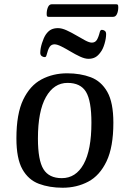

<svg xmlns="http://www.w3.org/2000/svg" viewBox="-20 -868 599 901"><path d="M274 13Q212 13 162.5 -5.5Q113 -24 85 -74Q57 -124 57 -219Q57 -334 89 -400.5Q121 -467 175 -495.5Q229 -524 295 -524Q357 -524 406 -505.5Q455 -487 483.5 -437Q512 -387 512 -292Q512 -178 480 -111Q448 -44 394 -15.5Q340 13 274 13ZM270 -32Q336 -32 372.5 -98Q409 -164 409 -292Q409 -395 383.5 -437Q358 -479 297 -479Q233 -479 195.5 -412.5Q158 -346 158 -218Q158 -116 184 -74Q210 -32 270 -32ZM395 -592Q378 -592 355.5 -602.5Q333 -613 310.5 -626.5Q288 -640 268 -650Q248 -660 236 -660Q221 -660 213 -648Q205 -636 198 -608Q196 -600 190 -600Q182 -600 175.5 -605Q169 -610 169 -620Q169 -640 177 -665.5Q185 -691 195 -706Q207 -723 220.5 -729.5Q234 -736 252 -736Q270 -736 292 -726Q314 -716 337 -702.5Q360 -689 379.5 -678.5Q399 -668 411 -668Q426 -668 434 -680Q442 -692 449 -720Q452 -728 458 -728Q465 -728 471.5 -723.5Q478 -719 478 -708Q478 -688 470.5 -662.5Q463 -637 452 -623Q440 -606 426.5 -599Q413 -592 395 -592ZM208 -789Q204 -789 201.5 -791Q199 -793 199 -802Q199 -820 205 -834Q211 -848 223 -848H525Q530 -848 532.5 -846Q535 -844 535 -834Q535 -816 529 -802.5Q523 -789 511 -789Z"/></svg>

Font: BriemHand
Style: Regular
Weight: 400
Designer: Gunnlaugur SE Briem, Eben Sorkin
Foundry: Sorkin Type
Version: Version 1.001; ttfautohint (v1.8.4.7-5d5b)